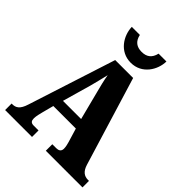

<svg xmlns="http://www.w3.org/2000/svg" viewBox="-257 -1073 1211 1211"><g transform="rotate(45 348.0 -468.0)"><path d="M355 -771C455 -771 508 -861 509 -936H439C428 -888 399 -868 355 -868C312 -868 282 -888 272 -936H200C202 -861 255 -771 355 -771ZM6 0H246V-58H203C178 -58 171 -70 171 -92C171 -111 179 -141 183 -157L203 -233H404L432 -140C435 -130 441 -108 441 -90C441 -65 423 -58 405 -58H369V0H696V-58H687C654 -58 629 -75 615 -121L434 -714H274L85 -128C67 -70 42 -58 12 -58H6ZM223 -299 278 -492C288 -529 298 -571 308 -613C315 -570 326 -529 336 -490L385 -299Z"/></g></svg>

Font: Noto Serif Ethiopic Condensed Black
Style: Regular
Weight: 900
Width: 3
Designer: Monotype Design Team
Foundry: Monotype Imaging Inc.
Version: Version 2.102